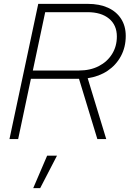

<svg xmlns="http://www.w3.org/2000/svg" viewBox="-20 -720 671 994"><path d="M29 0 178 -700H434Q495 -700 539 -680Q583 -660 607 -622.5Q631 -585 631 -534Q631 -476 606 -429.5Q581 -383 537 -353.5Q493 -324 434 -315L530 0H484L389 -312H140L74 0ZM150 -355H389Q447 -355 491 -377.5Q535 -400 560 -440Q585 -480 585 -531Q585 -590 544.5 -623.5Q504 -657 433 -657H214ZM152 254 224 86H275L188 254Z"/></svg>

Font: Red Hat Display VF
Style: Italic
Weight: 300
Italic angle: -12°
Designer: Pentagram, MCKL
Foundry: Pentagram, MCKL
Version: Version 1.023